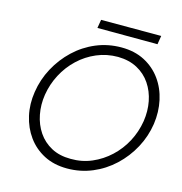

<svg xmlns="http://www.w3.org/2000/svg" viewBox="-120 -935 999 1052"><g transform="rotate(15 380.0 -408.5)"><path d="M316 -778 324 -826H665L657 -777ZM75 -350Q86 -423 121 -488Q156 -553 209 -603Q262 -653 329 -681Q396 -709 472 -709Q547 -709 603.5 -679.5Q660 -650 696.5 -599.5Q733 -549 747 -484.5Q761 -420 751 -350Q740 -277 705 -212Q670 -147 616.5 -97Q563 -47 496 -19Q429 9 354 9Q279 9 222.5 -20.5Q166 -50 129.5 -100.5Q93 -151 78.5 -215.5Q64 -280 75 -350ZM133 -350Q124 -292 134.5 -237.5Q145 -183 174 -140Q203 -97 249.5 -72Q296 -47 359 -47Q423 -46 479 -70Q535 -94 580 -136Q625 -178 654 -233Q683 -288 693 -350Q702 -409 691.5 -463Q681 -517 652 -560Q623 -603 576.5 -628Q530 -653 467 -654Q403 -654 346.5 -630Q290 -606 245.5 -564Q201 -522 172 -467Q143 -412 133 -350Z"/></g></svg>

Font: Jost* Light
Style: Italic
Weight: 300
Italic angle: -10°
Version: Version 3.7